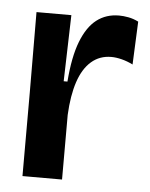

<svg xmlns="http://www.w3.org/2000/svg" viewBox="-44 -572 475 609"><g transform="rotate(5 193.5 -267.0)"><path d="M50 0V-265L49 -522H160L154 -311H166Q172 -390 191 -439Q210 -488 240 -511Q270 -534 311 -534Q325 -534 341 -531Q357 -528 373 -520L367 -383Q349 -392 331 -396.5Q313 -401 298 -401Q261 -401 234.5 -378Q208 -355 193.5 -311.5Q179 -268 176 -206V0Z"/></g></svg>

Font: Bricolage Grotesque 72pt SemiBold
Style: Regular
Weight: 600
Version: Version 1.001;gftools[0.9.33.dev8+g029e19f]